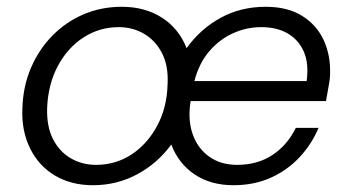

<svg xmlns="http://www.w3.org/2000/svg" viewBox="-20 -534 1027 566"><path d="M254 12Q190 12 142 -16.5Q94 -45 68.5 -97Q43 -149 46 -215Q48 -280 71.5 -334.5Q95 -389 135 -429.5Q175 -470 227 -492Q279 -514 339 -514Q408 -514 458 -481.5Q508 -449 530 -392Q571 -449 630.5 -481.5Q690 -514 763 -514Q828 -514 871 -487Q914 -460 934.5 -415Q955 -370 953 -315Q953 -303 950 -287Q947 -271 944.5 -256Q942 -241 941 -236H542Q533 -181 548 -138.5Q563 -96 597 -72Q631 -48 679 -48Q739 -48 783 -77Q827 -106 852 -157H919Q899 -109 863 -70.5Q827 -32 778 -10Q729 12 668 12Q601 12 553.5 -20Q506 -52 485 -108Q445 -53 385 -20.5Q325 12 254 12ZM263 -48Q321 -48 367.5 -78.5Q414 -109 443 -162.5Q472 -216 474 -285Q477 -340 457.5 -377.5Q438 -415 404.5 -434.5Q371 -454 330 -454Q273 -454 226 -423.5Q179 -393 150.5 -339.5Q122 -286 119 -217Q117 -162 136 -124.5Q155 -87 188.5 -67.5Q222 -48 263 -48ZM553 -295H884Q891 -347 875.5 -382Q860 -417 828 -435.5Q796 -454 750 -454Q707 -454 667 -436Q627 -418 597 -383Q567 -348 553 -295Z"/></svg>

Font: DM Sans 16pt Light
Style: Italic
Weight: 300
Italic angle: -10°
Version: Version 4.004;gftools[0.9.30]